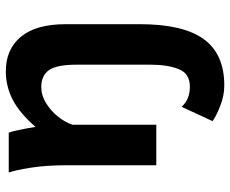

<svg xmlns="http://www.w3.org/2000/svg" viewBox="-84 -464 777 648"><g transform="rotate(-90 304.0 -139.5)"><path d="M46.4 -498H180.7Q184.6 -488.3 188.2 -471.2Q191.9 -454.1 195.3 -436.5Q198.7 -418.9 200.2 -407.7Q246.6 -460.9 291.5 -484.4Q336.4 -507.8 388.2 -507.8Q462.4 -507.8 504.6 -456.8Q546.9 -405.8 546.9 -305.2V-56.2Q546.9 90.3 496.6 159.9Q446.3 229.5 339.8 229.5Q305.7 229.5 270.5 215.6Q235.4 201.7 219.7 189.9L268.1 85.4Q292.5 113.3 335.9 113.3Q379.9 113.3 395 76.2Q410.2 39.1 410.2 -19.5V-268.6Q410.2 -335.9 391.8 -362.1Q373.5 -388.2 334.5 -388.2Q306.6 -388.2 280.8 -372.3Q254.9 -356.4 235.6 -332.5Q216.3 -308.6 207.5 -283.2V0H70.8V-300.3Q70.8 -372.1 62.7 -422.4Q54.7 -472.7 46.4 -498Z"/></g></svg>

Font: Andika
Style: Bold
Weight: 700
Designer: Victor Gaultney, Annie Olsen, Julie Remington, Don Collingsworth, Eric Hays, Becca Hirsbrunner
Foundry: SIL International
Version: Version 6.101